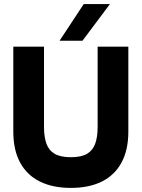

<svg xmlns="http://www.w3.org/2000/svg" viewBox="-20 -908 692 938"><path d="M326 10Q238 10 175 -21Q112 -52 78.5 -113.5Q45 -175 45 -265V-680H195V-287Q195 -240 206.5 -207Q218 -174 246.5 -157Q275 -140 326 -140Q378 -140 406 -157Q434 -174 445.5 -207Q457 -240 457 -287V-680H607V-265Q607 -175 573.5 -113.5Q540 -52 477.5 -21Q415 10 326 10ZM271 -709 389 -888H517L383 -709Z"/></svg>

Font: Teachers
Style: Bold
Weight: 700
Designer: Alfredo Marco Pradil, Chank Diesel
Version: Version 1.001